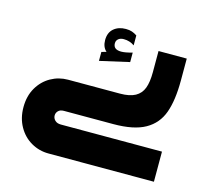

<svg xmlns="http://www.w3.org/2000/svg" viewBox="-80 -600 760 693"><g transform="rotate(15 300.0 -253.0)"><path d="M25 -138.5Q25 -180 43 -211Q61 -242 90.8 -258.8Q120.5 -275.5 155 -275.5H348.5Q385 -275.5 405.8 -287Q426.5 -298.5 435 -321.2Q443.5 -344 443.5 -380.5V-460H549V-378.5Q549 -304 532.2 -257.5Q515.5 -211 473 -187Q430.5 -163 354 -163H169.5Q156 -163 148.8 -155.8Q141.5 -148.5 141.5 -138.5Q141.5 -128 149.5 -120.2Q157.5 -112.5 171.5 -112.5H549.5V0H155.5Q120.5 0 90.5 -17.2Q60.5 -34.5 42.8 -66Q25 -97.5 25 -138.5ZM245 -403.5 263 -408.5Q247 -422.5 247 -448.5Q247 -476.5 264.5 -491.5Q282 -506.5 309.5 -506.5Q323 -506.5 332.5 -503.2Q342 -500 351.5 -493.5V-456.5Q334 -469 311.5 -469Q299 -469 291.5 -462.8Q284 -456.5 284 -446.5Q284 -423 313.5 -423Q329 -423 355 -430.5V-395L245 -370Z"/></g></svg>

Font: JuliaMono
Style: Bold Italic
Weight: 700
Italic angle: -9°
Monospace: yes
Designer: cormullion
Foundry: corm
Version: Version 0.057; ttfautohint (v1.8.4)